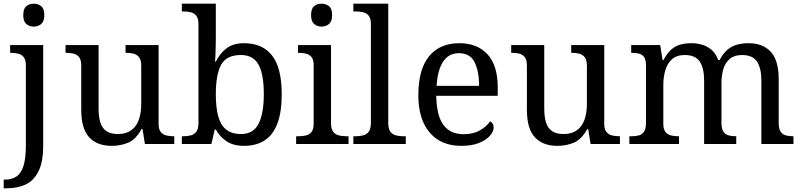

<svg xmlns="http://www.w3.org/2000/svg" viewBox="-32 -780 4346 1040"><path d="M-12 240V193H-5Q31 193 56.5 176.5Q82 160 95 119.5Q108 79 108 9V-426Q108 -456 96.5 -470.5Q85 -485 66.5 -489.5Q48 -494 26 -494H23V-536H202V8Q202 97 176.5 148Q151 199 106.5 219.5Q62 240 4 240ZM151 -636Q127 -636 110.5 -650Q94 -664 94 -698Q94 -733 110.5 -746.5Q127 -760 151 -760Q174 -760 191 -746.5Q208 -733 208 -698Q208 -664 191 -650Q174 -636 151 -636Z M573 10Q494 10 451 -36.5Q408 -83 408 -186V-426Q408 -456 396.5 -470.5Q385 -485 366.5 -489.5Q348 -494 326 -494H323V-536H502V-191Q502 -148 511.5 -117Q521 -86 544 -70Q567 -54 607 -54Q651 -54 679 -74.5Q707 -95 720 -131.5Q733 -168 733 -216V-422Q733 -454 722 -469Q711 -484 692.5 -489Q674 -494 651 -494H648V-536H827V-109Q827 -80 838.5 -65.5Q850 -51 868.5 -46.5Q887 -42 909 -42H912V0H753L740 -81H735Q704 -25 663 -7.5Q622 10 573 10Z M1290 10Q1232 10 1195.5 -14.5Q1159 -39 1137 -78H1131L1113 0H953V-42H961Q984 -42 1002.5 -47Q1021 -52 1032 -67.5Q1043 -83 1043 -114V-650Q1043 -680 1031.5 -694.5Q1020 -709 1001.5 -713.5Q983 -718 961 -718H953V-760H1137V-576Q1137 -559 1136.5 -532.5Q1136 -506 1135 -481.5Q1134 -457 1133 -446H1137Q1160 -492 1196 -519Q1232 -546 1290 -546Q1389 -546 1441.5 -479.5Q1494 -413 1494 -269Q1494 -173 1470.5 -111Q1447 -49 1401.5 -19.5Q1356 10 1290 10ZM1274 -54Q1340 -54 1368.5 -109.5Q1397 -165 1397 -270Q1397 -377 1368.5 -429.5Q1340 -482 1273 -482Q1195 -482 1166 -429.5Q1137 -377 1137 -269Q1137 -200 1149.5 -152Q1162 -104 1192 -79Q1222 -54 1274 -54Z M1572 0V-42H1585Q1607 -42 1625.5 -46.5Q1644 -51 1655.5 -65.5Q1667 -80 1667 -109V-426Q1667 -456 1655.5 -470.5Q1644 -485 1625.5 -489.5Q1607 -494 1585 -494H1582V-536H1761V-114Q1761 -83 1772 -67.5Q1783 -52 1802 -47Q1821 -42 1843 -42H1856V0ZM1710 -636Q1686 -636 1669.5 -650Q1653 -664 1653 -698Q1653 -733 1669.5 -746.5Q1686 -760 1710 -760Q1733 -760 1750 -746.5Q1767 -733 1767 -698Q1767 -664 1750 -650Q1733 -636 1710 -636Z M1882 0V-42H1895Q1918 -42 1936.5 -47Q1955 -52 1966 -67.5Q1977 -83 1977 -114V-650Q1977 -680 1965.5 -694.5Q1954 -709 1935.5 -713.5Q1917 -718 1895 -718H1882V-760H2071V-114Q2071 -83 2082 -67.5Q2093 -52 2112 -47Q2131 -42 2153 -42H2166V0Z M2466 10Q2357 10 2295.5 -62Q2234 -134 2234 -264Q2234 -404 2292 -475Q2350 -546 2456 -546Q2553 -546 2608.5 -486Q2664 -426 2664 -307V-261H2331Q2333 -152 2370.5 -102.5Q2408 -53 2480 -53Q2532 -53 2568.5 -74.5Q2605 -96 2623 -123Q2630 -120 2636 -111Q2642 -102 2642 -89Q2642 -69 2623 -46Q2604 -23 2565 -6.5Q2526 10 2466 10ZM2563 -315Q2563 -395 2538.5 -443.5Q2514 -492 2454 -492Q2399 -492 2368.5 -446.5Q2338 -401 2333 -315Z M2987 10Q2908 10 2865 -36.5Q2822 -83 2822 -186V-426Q2822 -456 2810.5 -470.5Q2799 -485 2780.5 -489.5Q2762 -494 2740 -494H2737V-536H2916V-191Q2916 -148 2925.5 -117Q2935 -86 2958 -70Q2981 -54 3021 -54Q3065 -54 3093 -74.5Q3121 -95 3134 -131.5Q3147 -168 3147 -216V-422Q3147 -454 3136 -469Q3125 -484 3106.5 -489Q3088 -494 3065 -494H3062V-536H3241V-109Q3241 -80 3252.5 -65.5Q3264 -51 3282.5 -46.5Q3301 -42 3323 -42H3326V0H3167L3154 -81H3149Q3118 -25 3077 -7.5Q3036 10 2987 10Z M3377 0V-42H3390Q3413 -42 3430 -47Q3447 -52 3457 -67.5Q3467 -83 3467 -114V-426Q3467 -456 3457 -470.5Q3447 -485 3429.5 -489.5Q3412 -494 3390 -494H3387V-536H3544L3557 -455H3562Q3582 -493 3605 -512.5Q3628 -532 3655 -539Q3682 -546 3713 -546Q3745 -546 3773.5 -537Q3802 -528 3824 -508.5Q3846 -489 3858 -455H3866Q3886 -493 3910.5 -512.5Q3935 -532 3963.5 -539Q3992 -546 4023 -546Q4100 -546 4143 -499.5Q4186 -453 4186 -350V-114Q4186 -83 4196 -67.5Q4206 -52 4223.5 -47Q4241 -42 4263 -42H4266V0H4092V-345Q4092 -410 4068.5 -446Q4045 -482 3987 -482Q3946 -482 3921.5 -461.5Q3897 -441 3886.5 -407Q3876 -373 3876 -333V-114Q3876 -83 3886 -67.5Q3896 -52 3913.5 -47Q3931 -42 3953 -42H3956V0H3782V-345Q3782 -410 3758.5 -446Q3735 -482 3677 -482Q3634 -482 3608.5 -459.5Q3583 -437 3572 -400Q3561 -363 3561 -320V-109Q3561 -80 3572.5 -65.5Q3584 -51 3602.5 -46.5Q3621 -42 3643 -42H3646V0Z"/></svg>

Font: Noto Serif Thai
Style: Regular
Weight: 400
Designer: Monotype Design Team
Foundry: Monotype Imaging Inc.
Version: Version 2.001